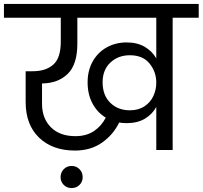

<svg xmlns="http://www.w3.org/2000/svg" viewBox="-47 -760 1027 973"><path d="M960 -740V-670H828V0H745V-218Q724 -180 686.5 -158Q649 -136 595 -136Q575 -136 557 -139Q526 -76 469 -36.5Q412 3 333 3Q219 3 151 -62.5Q83 -128 83 -243V-399H119Q185 -399 223 -432.5Q261 -466 261 -549V-670H-27V-740ZM335 -70Q391 -70 429.5 -96Q468 -122 489 -164Q446 -190 421.5 -236Q397 -282 397 -343Q397 -403 423 -449Q449 -495 494 -520Q539 -545 595 -545Q648 -545 686 -523Q724 -501 745 -464V-670H345V-539Q345 -433 296 -385.5Q247 -338 166 -337V-234Q166 -160 211 -115Q256 -70 335 -70ZM611 -201Q655 -201 685.5 -221.5Q716 -242 730.5 -274Q745 -306 745 -341Q745 -396 711 -438Q677 -480 611 -480Q552 -480 512.5 -443Q473 -406 473 -343Q473 -277 512 -239Q551 -201 611 -201ZM372 138Q372 161 356 177Q340 193 316 193Q292 193 276 177Q260 161 260 138Q260 114 276 97.5Q292 81 316 81Q340 81 356 97.5Q372 114 372 138Z"/></svg>

Font: MSTAGE
Style: Regular
Weight: 400
Designer: Ninad Kale (Devanagari), Jonny Pinhorn (Latin)
Foundry: Indian Type Foundry
Version: 4.004